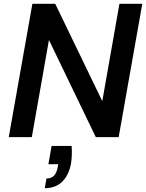

<svg xmlns="http://www.w3.org/2000/svg" viewBox="-20 -720 767 1008"><path d="M26 0 150 -700H270L517 -189L607 -700H727L603 0H483L237 -510L147 0ZM215 268 224 217Q250 217 264 202Q278 187 283 157L286 142H234L251 46H356Q358 70 357 94Q356 118 353 138Q341 201 306 234.5Q271 268 215 268Z"/></svg>

Font: DM Sans 16pt SemiBold
Style: Italic
Weight: 600
Italic angle: -10°
Version: Version 4.004;gftools[0.9.30]